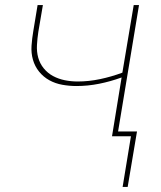

<svg xmlns="http://www.w3.org/2000/svg" viewBox="-20 -540 640 761"><path d="M466 201 499 0H424L462 -233Q418 -217 373 -208Q328 -199 283 -199Q255 -199 227 -204Q199 -209 175.5 -222Q152 -235 135 -256Q118 -277 110.5 -303.5Q103 -330 105 -359Q107 -388 112 -417L129 -520H150L132 -414Q128 -388 126.5 -361.5Q125 -335 131.5 -311.5Q138 -288 153.5 -269Q169 -250 190.5 -238.5Q212 -227 237 -222Q262 -217 288 -217Q332 -217 377 -226.5Q422 -236 465 -252L510 -520H531L448 -19H523L486 201Z"/></svg>

Font: Iosevka SS04 Th Ex Obl
Style: Regular
Weight: 100
Width: 7
Italic angle: -9°
Monospace: yes
Designer: Belleve Invis
Foundry: Belleve Invis
Version: Version 19.0.0; ttfautohint (v1.8.4)